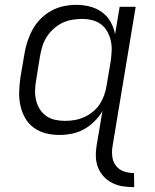

<svg xmlns="http://www.w3.org/2000/svg" viewBox="-20 -548 640 791"><path d="M533 223Q509 223 486 219.5Q463 216 443 206Q423 196 408 180Q393 164 384.5 143.5Q376 123 375 99.5Q374 76 378 52L402 -90Q388 -67 368.5 -47.5Q349 -28 325 -15Q301 -2 275.5 3Q250 8 225 8Q195 8 168 1Q141 -6 119 -22Q97 -38 83.5 -62Q70 -86 64 -113.5Q58 -141 59 -170Q60 -199 64 -228L81 -328Q85 -353 93.5 -378.5Q102 -404 115 -427.5Q128 -451 148 -471Q168 -491 192 -504Q216 -517 242 -522.5Q268 -528 293 -528Q323 -528 350.5 -521Q378 -514 400 -498Q422 -482 435.5 -458Q449 -434 454 -407L473 -520H539L444 52Q440 74 442.5 96Q445 118 457.5 134.5Q470 151 490 158Q510 165 532 165ZM248 -50Q268 -50 288 -53.5Q308 -57 327 -65.5Q346 -74 363 -88Q380 -102 391 -119Q402 -136 409 -155.5Q416 -175 419 -195L436 -295Q439 -316 440 -338Q441 -360 436.5 -380Q432 -400 422 -418Q412 -436 396 -448Q380 -460 359.5 -465Q339 -470 318 -470Q298 -470 277 -466.5Q256 -463 236.5 -453.5Q217 -444 200.5 -429Q184 -414 172.5 -396Q161 -378 155 -358.5Q149 -339 145 -318L129 -218Q125 -197 124.5 -176Q124 -155 128.5 -135.5Q133 -116 143.5 -99Q154 -82 170 -70.5Q186 -59 206.5 -54.5Q227 -50 248 -50Z"/></svg>

Font: Iosevka Aile Light Oblique
Style: Regular
Weight: 300
Italic angle: -9°
Designer: Belleve Invis
Foundry: Belleve Invis
Version: Version 31.1.0; ttfautohint (v1.8.4)